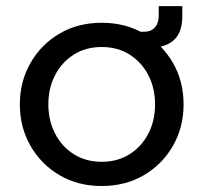

<svg xmlns="http://www.w3.org/2000/svg" viewBox="-20 -597 666 629"><path d="M313.2 12.4Q235.4 12.4 175 -23.1Q114.6 -58.6 79.8 -119.4Q45 -180.2 45 -255Q45 -329.8 79.8 -390.6Q114.6 -451.4 175 -486.9Q235.4 -522.4 313.2 -522.4Q391 -522.4 451.4 -486.9Q511.8 -451.4 546.6 -391Q581.4 -330.7 581.4 -254.8Q581.4 -180 546.6 -119.3Q511.8 -58.6 451.4 -23.1Q391 12.4 313.2 12.4ZM313.2 -67Q365.6 -67 404.9 -92Q444.2 -117 466.1 -159.5Q488 -202.1 488 -254.9Q488 -307.8 466.1 -350.4Q444.2 -393 404.9 -418Q365.6 -443 313.2 -443Q260.8 -443 221.5 -418Q182.2 -393 160.3 -350.5Q138.4 -307.9 138.4 -255.1Q138.4 -202.2 160.3 -159.6Q182.2 -117 221.5 -92Q260.8 -67 313.2 -67ZM418 -439.6V-493H452.8Q474.8 -493 487.4 -507.1Q500 -521.2 500 -545.6V-577H577.2V-543.2Q577.2 -490 548.6 -464.8Q520 -439.6 462.2 -439.6Z"/></svg>

Font: MuseoModerno Thin
Style: Regular
Weight: 100
Designer: Pablo Cosgaya, Héctor Gatti, Marcela Romero, and the Authors of The MuseoModerno Project.
Foundry: Omnibus-Type Team
Version: Version 1.003